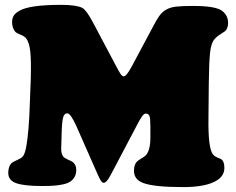

<svg xmlns="http://www.w3.org/2000/svg" viewBox="-20 -741 963 783"><path d="M101.6 -316.9 105.5 -419.9Q107.4 -496.1 103.3 -532.2Q99.1 -568.4 86.9 -584Q80.1 -593.3 63.5 -599.6Q46.9 -606 42 -611.8Q29.3 -627.4 29.3 -650.9Q29.3 -665.5 35.6 -676.5Q42 -687.5 59.6 -697.3Q100.1 -721.2 229 -721.2Q291 -721.2 315.4 -709Q333 -699.2 358.9 -649.9L452.1 -474.1Q465.8 -447.8 472.2 -438.7Q478.5 -429.7 484.9 -429.7Q496.1 -429.7 519.5 -474.1L611.3 -646Q628.4 -677.2 640.1 -688.5Q647.9 -696.3 657.7 -701.7Q673.3 -710.9 697.8 -713.9Q722.2 -716.8 767.1 -716.8Q859.4 -716.8 885.7 -696.8Q910.2 -678.2 910.2 -647.9Q910.2 -622.6 895 -611.8Q893.1 -610.4 884.5 -605.2Q876 -600.1 868.9 -594.5Q861.8 -588.9 855.5 -582Q841.3 -566.9 836.9 -528.1Q832.5 -489.3 831.5 -401.9L830.1 -256.8Q828.6 -139.2 847.7 -112.3Q854 -103.5 867.2 -98.4Q880.4 -93.3 884.3 -90.3Q895 -81.1 895 -55.7Q895 -20 855 0Q811 22 727.1 22Q607.4 22 563 4.9Q526.4 -9.3 526.4 -44.4Q526.4 -68.8 537.6 -81.1Q543 -86.9 554.4 -93.5Q565.9 -100.1 571.8 -105Q593.3 -123.5 593.3 -180.7V-225.6Q593.3 -257.3 589.6 -267.6Q585.9 -277.8 574.7 -277.8Q570.8 -277.8 566.9 -274.9Q563 -272 558.1 -264.9Q553.2 -257.8 550.3 -252.4Q547.4 -247.1 541 -235.4Q538.6 -230.5 537.1 -228L431.6 -27.8Q414.6 4.4 403.3 4.4Q397.9 4.4 393.1 -1.7Q388.2 -7.8 379.4 -27.3L291.5 -226.6Q268.1 -278.8 254.4 -278.8Q244.1 -278.8 239 -266.6Q233.9 -254.4 231.9 -213.9L230.5 -166.5Q229.5 -138.2 229.5 -133.8Q229.5 -113.3 237.8 -102.5Q243.2 -96.2 257.8 -89.8Q272.5 -83.5 276.9 -80.1Q291 -68.4 291 -48.3Q291 -31.2 283.9 -19Q276.9 -6.8 265.6 0.2Q254.4 7.3 235.4 11.2Q216.3 15.1 197.3 16.4Q178.2 17.6 150.4 17.6Q80.1 17.6 46.9 6.3Q13.7 -4.9 13.7 -36.1Q13.7 -60.5 25.9 -74.7Q31.7 -80.6 48.3 -87.6Q64.9 -94.7 71.8 -101.6Q82 -111.8 87.9 -148.4Q98.1 -207 101.6 -316.9Z"/></svg>

Font: Cooper* Black
Style: Regular
Weight: 900
Designer: Owen Earl
Foundry: indestructible type*
Version: Version 0.001